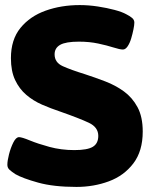

<svg xmlns="http://www.w3.org/2000/svg" viewBox="-20 -728 590 756"><path d="M281 8Q191 8 130 -9Q69 -26 41 -42Q27 -51 18 -59Q9 -67 9 -79Q9 -95 15.5 -120.5Q22 -146 32.5 -167Q43 -188 55 -188Q66 -188 97.5 -175Q129 -162 175 -149.5Q221 -137 273 -137Q324 -137 345.5 -150Q367 -163 367 -193Q367 -227 330 -244.5Q293 -262 216 -289Q180 -301 145.5 -316Q111 -331 83.5 -354.5Q56 -378 39.5 -413Q23 -448 23 -499Q23 -572 60.5 -618Q98 -664 159.5 -686Q221 -708 294 -708Q329 -708 365 -702.5Q401 -697 431 -689Q461 -681 477 -672Q491 -665 500 -657.5Q509 -650 509 -639Q509 -630 505.5 -612.5Q502 -595 496.5 -576.5Q491 -558 482.5 -545.5Q474 -533 464 -533Q452 -533 427 -541Q402 -549 367 -556.5Q332 -564 291 -564Q239 -564 217 -551.5Q195 -539 195 -514Q195 -482 227 -467.5Q259 -453 314 -436Q354 -423 394.5 -407.5Q435 -392 468 -368Q501 -344 521.5 -306Q542 -268 542 -210Q542 -133 505 -84.5Q468 -36 408.5 -14Q349 8 281 8Z"/></svg>

Font: Asap Semi Expanded ExtraBold
Style: Regular
Weight: 800
Width: 6
Designer: Pablo Cosgaya
Foundry: Omnibus-Type
Version: Version 3.001; ttfautohint (v1.8.4.7-5d5b)